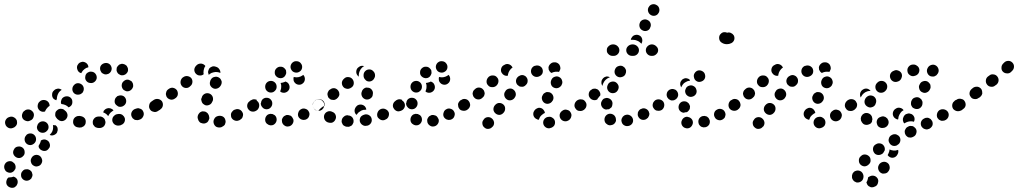

<svg xmlns="http://www.w3.org/2000/svg" viewBox="-36 -581 4884 921"><path d="M30 266Q30 266 30 266Q20 270 10 270Q8 270 6 270Q2 272 0 275Q-3 279 -4 283Q-8 294 -4 304Q1 314 12 318Q17 320 22 320Q28 320 33 318Q38 315 42 311Q45 307 47 302Q51 292 47 281Q42 271 31 267Q31 267 30 267Q30 266 30 266ZM74 279Q82 286 93 286Q105 285 112 277H113Q116 272 118 267Q120 262 120 257Q119 251 117 246Q115 241 111 238Q107 234 101 232Q96 230 91 231Q85 231 80 233Q75 236 72 240Q64 248 65 260Q65 271 74 279ZM37 210Q35 204 31 201Q27 197 22 194Q12 190 1 194Q-9 198 -14 209Q-16 214 -16 219Q-16 225 -14 230Q-12 235 -9 239Q-5 243 0 245Q11 250 21 246Q32 241 36 231H37Q39 226 39 220Q39 215 37 210ZM126 214Q136 220 147 216Q158 213 163 203Q169 192 165 182Q162 171 152 165Q142 160 131 163Q120 167 115 177Q109 187 113 198Q116 209 126 214ZM72 127Q62 120 51 122Q40 123 33 132V133Q26 142 27 153Q29 164 38 171Q47 178 58 177Q70 175 76 166H77Q84 157 82 145Q81 134 72 127ZM201 128H200Q195 138 185 142Q174 145 164 140Q157 137 153 131Q149 126 149 119Q153 113 156 106Q159 100 160 93Q166 89 174 88Q181 87 188 91Q199 96 202 107Q206 117 201 128ZM129 67Q121 59 110 59Q98 59 90 67V68Q82 76 82 87Q82 99 90 107Q98 115 110 115Q121 114 129 106Q137 98 137 87Q137 75 129 67ZM222 67Q233 63 238 54V53Q240 48 241 43Q241 38 240 32Q238 29 236 25Q234 22 231 20Q230 20 229 20Q223 20 218 19Q219 24 219 29Q219 40 215 49Q211 58 204 64V65Q203 65 202 66Q212 71 222 67ZM189 9Q185 5 180 3Q175 1 170 1Q164 1 159 3Q154 5 150 9Q146 13 144 18Q142 23 141 28Q141 34 143 39Q145 44 149 48Q157 56 169 56Q180 56 188 48Q197 40 197 29Q197 17 189 9ZM43 19Q46 14 46 8Q46 3 45 -2Q41 -13 31 -18Q21 -24 10 -20L7 -19Q-3 -16 -9 -5Q-14 5 -10 16Q-7 26 4 32Q14 37 25 33L27 32Q32 31 36 27Q41 23 43 19ZM470 4Q469 -2 467 -7Q465 -12 461 -15Q457 -19 451 -21Q446 -23 441 -22H435Q423 -21 416 -13Q408 -4 409 7Q409 12 411 17Q414 22 418 26Q422 30 427 31Q432 33 438 33H444Q455 32 463 24Q470 15 470 4ZM365 25Q369 22 372 17Q375 12 375 7Q377 -5 370 -14Q363 -22 351 -24L345 -25Q340 -25 335 -24Q329 -22 325 -19Q321 -16 318 -11Q315 -6 315 -1Q313 11 320 20Q327 29 339 30L344 31Q350 31 355 30Q360 28 365 25ZM559 8Q562 3 563 -2Q564 -8 563 -13Q561 -19 558 -23Q555 -27 551 -30Q546 -33 541 -34Q535 -35 530 -34L524 -33Q519 -32 514 -28Q510 -25 507 -21Q504 -16 503 -11Q502 -5 503 0Q506 11 515 17Q525 23 536 21L542 20Q547 18 552 15Q556 12 559 8ZM124 -41Q118 -51 107 -55Q97 -58 86 -53L84 -51Q74 -46 71 -35Q67 -25 72 -14Q78 -4 89 -1Q99 3 109 -3L112 -4Q122 -9 125 -20Q129 -31 124 -41ZM261 0Q267 0 272 -3Q277 -5 280 -9Q288 -17 288 -29Q287 -40 279 -48Q278 -49 276 -50Q269 -59 257 -59Q246 -60 238 -52Q234 -49 231 -44Q229 -39 229 -33Q228 -28 230 -23Q232 -18 236 -14Q238 -10 242 -8Q246 -4 251 -2Q256 0 261 0ZM652 -44Q650 -49 647 -53Q643 -57 638 -59Q633 -61 628 -62Q622 -62 617 -60L611 -58Q601 -54 596 -44Q591 -34 595 -23Q597 -18 600 -14Q604 -10 609 -7Q614 -5 619 -5Q625 -4 630 -6L636 -8Q646 -12 651 -23Q656 -33 652 -44ZM462 -50Q465 -53 468 -56Q473 -60 478 -61Q483 -63 488 -62Q494 -62 499 -59Q504 -57 507 -53Q507 -52 508 -52Q508 -51 508 -51Q505 -49 502 -47Q493 -41 488 -33Q485 -28 483 -24Q480 -28 476 -32Q468 -39 459 -42Q460 -46 462 -50ZM738 -69Q740 -75 738 -80Q737 -85 734 -90Q728 -99 717 -102Q706 -104 696 -98Q694 -96 692 -95Q682 -89 680 -78Q677 -66 683 -57Q686 -52 690 -49Q695 -46 700 -45Q706 -43 711 -44Q716 -45 721 -48Q724 -50 727 -52Q731 -55 734 -59Q737 -64 738 -69ZM149 -57Q143 -66 145 -77Q147 -89 156 -95L158 -97Q168 -103 179 -101Q190 -99 197 -90Q199 -86 201 -82Q202 -77 202 -73Q196 -70 192 -65Q185 -58 181 -49Q181 -48 180 -46Q177 -45 174 -45Q170 -45 167 -45Q162 -46 157 -49Q152 -52 149 -57ZM263 -110Q271 -118 282 -119Q293 -120 302 -113Q311 -105 311 -94Q312 -82 305 -74L304 -73Q302 -71 299 -69Q296 -67 293 -66Q287 -73 278 -77Q269 -81 259 -82Q258 -82 258 -82Q257 -84 257 -86Q256 -88 256 -90Q256 -95 258 -100Q259 -105 263 -110ZM526 -74Q530 -70 535 -69Q541 -68 546 -69Q552 -70 556 -73Q561 -76 564 -80Q571 -89 569 -101Q567 -112 558 -119Q553 -122 548 -123Q543 -124 537 -123Q532 -122 527 -120Q523 -117 519 -112Q513 -103 514 -91Q516 -80 526 -74ZM237 -112Q238 -121 242 -130Q246 -139 253 -145Q256 -148 260 -150Q252 -156 242 -156Q232 -155 225 -149L223 -147Q214 -140 214 -128Q213 -117 220 -108Q223 -105 227 -103Q230 -101 234 -100Q235 -104 237 -108Q237 -109 237 -109Q237 -111 237 -112ZM366 -155Q366 -160 364 -165Q362 -170 358 -174Q349 -182 338 -182Q327 -182 319 -173Q315 -169 313 -164Q311 -159 311 -153Q311 -148 313 -143Q315 -138 319 -134Q328 -126 339 -127Q350 -127 358 -135H359Q362 -139 364 -144Q366 -149 366 -155ZM554 -153Q557 -149 562 -147Q567 -144 572 -143Q584 -142 593 -150Q601 -157 603 -168Q603 -174 602 -179Q600 -184 597 -189Q593 -193 588 -195Q583 -198 578 -199Q567 -200 558 -192Q549 -185 548 -174Q547 -168 549 -163Q550 -158 554 -153ZM422 -227Q415 -236 404 -237Q393 -239 384 -232H383Q374 -225 373 -213Q371 -202 378 -193Q385 -184 396 -183Q408 -181 417 -188Q426 -195 428 -206Q429 -218 422 -227ZM553 -220Q558 -220 563 -223Q568 -225 571 -229Q575 -233 577 -238Q579 -244 578 -249Q578 -255 575 -259Q573 -264 569 -268H568Q564 -272 559 -273Q554 -275 548 -275Q543 -274 538 -272Q533 -269 530 -265Q526 -261 524 -256Q523 -251 523 -245Q523 -240 526 -235Q528 -230 532 -227L533 -226Q537 -223 542 -221Q547 -219 553 -220ZM498 -261Q496 -267 492 -271Q488 -275 483 -277Q478 -279 473 -279Q467 -279 462 -277Q451 -273 446 -263Q442 -253 446 -242Q448 -237 451 -233Q455 -229 460 -227Q465 -224 471 -224Q476 -224 481 -226H482Q492 -230 497 -240Q502 -251 498 -261ZM336 -269 337 -270Q342 -280 353 -283Q363 -287 374 -281Q380 -278 384 -272Q388 -266 388 -259Q388 -258 387 -258Q377 -256 370 -250Q362 -244 357 -236Q356 -233 354 -230Q353 -230 351 -231Q350 -232 348 -232Q338 -237 335 -248Q331 -259 336 -269Z M1043 16Q1045 11 1046 6Q1047 0 1045 -5Q1043 -16 1033 -22Q1023 -27 1012 -25L1008 -24Q997 -21 992 -11Q986 -1 989 10Q992 21 1001 27Q1011 32 1022 30L1026 29Q1031 27 1035 24Q1040 21 1043 16ZM926 8Q921 5 918 0Q915 -4 914 -9Q913 -12 912 -15Q911 -27 918 -36Q924 -45 936 -47Q941 -47 946 -46Q952 -45 956 -41Q961 -38 963 -33Q966 -29 967 -23Q967 -23 967 -22Q968 -20 968 -17Q968 -14 968 -12Q967 -9 966 -7Q964 0 959 5Q954 9 947 11Q941 12 936 11Q931 10 926 8ZM1128 -21Q1130 -26 1130 -32Q1130 -37 1127 -42Q1122 -52 1112 -56Q1101 -60 1091 -55L1087 -54Q1082 -51 1079 -47Q1075 -43 1073 -38Q1071 -33 1072 -27Q1072 -22 1074 -17Q1079 -7 1090 -3Q1101 1 1111 -4L1114 -5Q1119 -8 1123 -12Q1127 -16 1128 -21ZM1203 -91Q1196 -100 1185 -102Q1174 -104 1164 -98L1161 -95Q1152 -89 1150 -78Q1148 -67 1155 -57Q1158 -53 1162 -50Q1167 -47 1172 -46Q1178 -45 1183 -46Q1188 -47 1193 -50L1196 -52Q1205 -59 1207 -70Q1209 -81 1203 -91ZM741 -95Q734 -104 723 -106Q712 -108 702 -102L699 -100Q695 -96 692 -92Q689 -87 688 -82Q687 -76 688 -71Q689 -66 692 -61Q699 -52 710 -50Q721 -48 731 -54L734 -57Q743 -63 745 -74Q747 -85 741 -95ZM932 -92Q934 -87 938 -83Q942 -80 947 -77Q957 -73 968 -78Q978 -82 982 -93L984 -96Q986 -101 986 -106Q986 -112 984 -117Q982 -122 978 -126Q974 -130 969 -132Q958 -136 948 -132Q937 -127 933 -117L932 -113Q929 -108 929 -103Q930 -97 932 -92ZM817 -129Q818 -135 816 -140Q815 -145 812 -149Q805 -158 793 -160Q782 -161 773 -154L770 -152Q766 -149 763 -144Q761 -139 760 -134Q759 -128 761 -123Q762 -118 765 -114Q772 -105 784 -103Q795 -102 804 -109L807 -111Q811 -114 814 -119Q817 -124 817 -129ZM971 -176Q972 -171 976 -166Q979 -162 984 -159Q993 -153 1004 -156Q1015 -159 1021 -168L1023 -171Q1026 -176 1027 -181Q1028 -187 1027 -192Q1025 -197 1022 -202Q1019 -206 1014 -209Q1004 -215 993 -212Q982 -210 976 -200L974 -197Q972 -192 971 -187Q970 -182 971 -176ZM881 -207Q873 -215 862 -216Q851 -217 842 -210L839 -208Q831 -200 830 -189Q829 -178 836 -169Q843 -160 855 -159Q866 -158 875 -166L877 -168Q886 -175 887 -187Q888 -198 881 -207ZM905 -266 907 -268Q911 -272 916 -274Q921 -276 927 -276Q932 -276 937 -274Q942 -272 946 -268Q947 -267 948 -266Q949 -265 949 -264Q945 -259 943 -252Q940 -243 940 -233Q940 -229 941 -225Q933 -218 922 -219Q912 -219 904 -227Q896 -235 896 -247Q897 -258 905 -266ZM964 -244Q966 -250 969 -254Q973 -258 978 -260Q983 -263 988 -263Q994 -263 999 -261Q1000 -261 1002 -260Q1011 -257 1016 -249Q1022 -241 1021 -231Q1015 -234 1008 -235Q998 -237 988 -234Q978 -232 970 -226Q968 -224 966 -222Q966 -223 965 -223Q965 -223 965 -223Q963 -228 962 -234Q962 -239 964 -244Z M1371 -9Q1369 -14 1366 -18Q1363 -23 1358 -26Q1353 -28 1348 -29Q1343 -30 1337 -29Q1332 -27 1327 -24Q1323 -21 1320 -16Q1317 -11 1316 -6Q1316 0 1317 5Q1320 16 1330 22Q1339 28 1350 25H1351Q1362 22 1368 12Q1374 2 1371 -9ZM1267 20Q1272 20 1277 17Q1282 14 1285 10Q1292 1 1291 -10Q1290 -22 1281 -29Q1276 -32 1271 -34Q1266 -35 1260 -35Q1255 -34 1250 -32Q1245 -29 1242 -25Q1235 -16 1236 -4Q1237 7 1246 14H1247Q1251 18 1256 19Q1261 21 1267 20ZM1445 -46Q1440 -56 1429 -59Q1418 -63 1408 -57Q1398 -52 1395 -41Q1391 -30 1396 -20Q1399 -15 1403 -12Q1407 -8 1413 -7Q1418 -5 1423 -6Q1429 -6 1434 -9Q1444 -14 1447 -25Q1451 -36 1445 -46ZM1519 -72Q1520 -78 1519 -83Q1518 -88 1514 -93Q1511 -97 1507 -100Q1502 -103 1497 -104Q1491 -105 1486 -104Q1481 -103 1476 -99Q1471 -96 1468 -91Q1465 -87 1464 -81Q1464 -76 1465 -71Q1466 -65 1469 -61Q1472 -56 1477 -53Q1481 -51 1487 -50Q1492 -49 1498 -50Q1503 -51 1507 -54H1508Q1512 -58 1515 -62Q1518 -67 1519 -72ZM1181 -105Q1174 -104 1168 -100H1167Q1163 -96 1160 -92Q1157 -87 1156 -82Q1155 -76 1156 -71Q1157 -66 1160 -61Q1167 -52 1178 -50Q1189 -48 1199 -54V-55Q1200 -55 1200 -56Q1201 -56 1201 -56Q1197 -63 1195 -70Q1192 -79 1193 -89Q1194 -96 1196 -102Q1189 -105 1181 -105ZM1240 -57Q1252 -56 1260 -63Q1269 -71 1270 -82Q1271 -94 1264 -102Q1257 -111 1245 -112Q1234 -113 1225 -106Q1217 -99 1216 -87H1215Q1214 -76 1222 -67Q1229 -58 1240 -57ZM1343 -185Q1348 -181 1350 -176Q1355 -166 1352 -155Q1348 -144 1338 -139Q1331 -135 1322 -136Q1314 -137 1308 -142Q1309 -144 1309 -145V-146Q1313 -154 1313 -164Q1314 -174 1310 -183Q1319 -184 1327 -187Q1331 -188 1334 -190Q1339 -188 1343 -185ZM1238 -176Q1234 -165 1238 -154Q1242 -144 1253 -139Q1263 -135 1274 -139Q1284 -144 1289 -154Q1293 -165 1289 -176Q1285 -186 1274 -191Q1269 -193 1264 -193Q1258 -193 1253 -191Q1248 -189 1244 -185Q1240 -181 1238 -176ZM1422 -218Q1421 -219 1420 -220Q1419 -221 1418 -222Q1417 -221 1415 -219Q1406 -213 1396 -211Q1387 -209 1377 -211Q1375 -211 1373 -212Q1371 -205 1372 -199Q1372 -192 1376 -187Q1383 -177 1394 -175Q1405 -173 1414 -179L1415 -180Q1424 -186 1426 -197Q1428 -208 1422 -218ZM1289 -215Q1297 -207 1308 -206Q1319 -205 1328 -213Q1332 -217 1334 -222Q1337 -227 1337 -232Q1337 -238 1336 -243Q1334 -248 1330 -252Q1322 -261 1311 -261Q1300 -262 1291 -254Q1282 -246 1282 -235Q1281 -223 1289 -215ZM1370 -283Q1365 -280 1362 -275Q1359 -270 1358 -265Q1356 -254 1363 -244Q1369 -235 1381 -233Q1392 -231 1402 -238Q1411 -244 1413 -255Q1415 -267 1408 -276Q1402 -285 1391 -287H1390Q1385 -288 1379 -287Q1374 -286 1370 -283Z M1651 21Q1655 17 1657 12Q1660 8 1660 2Q1661 -9 1654 -18Q1646 -27 1635 -27L1633 -28Q1621 -29 1613 -21Q1604 -14 1603 -2Q1602 3 1604 8Q1606 13 1609 18Q1613 22 1618 24Q1623 27 1628 27H1631Q1636 28 1641 26Q1646 24 1651 21ZM1747 -10Q1745 -22 1735 -28Q1726 -34 1714 -32L1712 -31Q1707 -30 1702 -27Q1697 -24 1694 -20Q1691 -15 1690 -10Q1689 -4 1690 1Q1693 12 1702 18Q1712 25 1723 22H1725Q1736 20 1743 10Q1749 1 1747 -10ZM1558 7Q1563 5 1567 1Q1571 -3 1573 -8Q1578 -18 1574 -29Q1570 -40 1559 -44L1557 -45Q1546 -50 1536 -46Q1525 -42 1520 -31Q1516 -21 1520 -10Q1524 0 1534 5L1537 6Q1542 8 1547 8Q1552 9 1558 7ZM1828 -44Q1825 -49 1821 -53Q1817 -56 1812 -58Q1807 -60 1802 -60Q1796 -60 1791 -58L1789 -57Q1779 -52 1775 -41Q1771 -31 1775 -20Q1778 -15 1782 -12Q1786 -8 1791 -6Q1796 -4 1801 -4Q1807 -4 1812 -7L1814 -8Q1824 -12 1828 -23Q1832 -34 1828 -44ZM1678 -75Q1683 -78 1688 -79Q1694 -80 1699 -79Q1704 -78 1709 -75Q1714 -72 1717 -67Q1721 -61 1721 -55Q1716 -55 1710 -54H1707Q1698 -52 1690 -46Q1681 -41 1676 -32Q1675 -31 1674 -30Q1666 -37 1665 -47Q1664 -57 1670 -66Q1670 -67 1671 -68Q1674 -72 1678 -75ZM1901 -92Q1898 -96 1893 -99Q1889 -102 1883 -103Q1878 -104 1872 -103Q1867 -102 1863 -98L1861 -97Q1851 -90 1849 -79Q1847 -68 1854 -59Q1857 -54 1862 -51Q1866 -48 1872 -47Q1877 -46 1882 -48Q1888 -49 1892 -52L1894 -53Q1904 -60 1906 -71Q1908 -82 1901 -92ZM1465 -82Q1466 -87 1469 -92Q1472 -96 1476 -100L1478 -101Q1488 -107 1499 -105Q1510 -103 1517 -94Q1520 -89 1521 -84Q1522 -78 1521 -73Q1511 -70 1504 -63Q1497 -58 1492 -50Q1485 -49 1479 -53Q1473 -56 1469 -61Q1466 -66 1465 -71Q1464 -76 1465 -82ZM1592 -127Q1592 -132 1591 -137Q1589 -143 1586 -147Q1579 -156 1568 -158Q1557 -159 1548 -152L1546 -151Q1541 -148 1539 -143Q1536 -138 1535 -133Q1534 -127 1536 -122Q1537 -117 1540 -112Q1544 -108 1548 -105Q1553 -102 1559 -102Q1564 -101 1569 -102Q1575 -104 1579 -107L1581 -109Q1585 -112 1588 -117Q1591 -121 1592 -127ZM1719 -104Q1724 -103 1730 -104Q1735 -105 1740 -108Q1744 -111 1748 -115Q1751 -120 1752 -125V-127Q1755 -139 1749 -148Q1743 -158 1732 -160Q1726 -161 1721 -161Q1715 -160 1711 -157Q1706 -154 1703 -149Q1700 -145 1699 -139L1698 -137Q1696 -126 1702 -116Q1708 -107 1719 -104ZM1655 -201Q1648 -210 1637 -211Q1626 -213 1617 -206L1615 -204Q1606 -197 1604 -186Q1603 -174 1610 -165Q1613 -161 1618 -158Q1623 -156 1628 -155Q1634 -154 1639 -156Q1644 -157 1649 -161L1651 -162Q1660 -169 1661 -180Q1662 -192 1655 -201ZM1735 -190Q1740 -190 1745 -192Q1750 -194 1754 -198Q1758 -202 1760 -207Q1763 -212 1763 -217V-220Q1763 -231 1755 -239Q1747 -248 1736 -248Q1724 -248 1716 -240Q1708 -232 1708 -221V-218Q1708 -207 1716 -199Q1723 -190 1735 -190ZM1700 -256Q1705 -261 1711 -264Q1704 -266 1697 -265Q1690 -264 1685 -259L1683 -258Q1674 -251 1673 -239Q1672 -228 1679 -219Q1680 -217 1682 -216Q1684 -215 1685 -213Q1685 -216 1685 -218V-221Q1685 -230 1689 -239Q1693 -249 1700 -256Z M2068 -9Q2066 -14 2063 -18Q2060 -23 2055 -26Q2050 -28 2045 -29Q2040 -30 2034 -29Q2029 -27 2024 -24Q2020 -21 2017 -16Q2014 -11 2013 -6Q2013 0 2014 5Q2017 16 2027 22Q2036 28 2047 25H2048Q2059 22 2065 12Q2071 2 2068 -9ZM1964 20Q1969 20 1974 17Q1979 14 1982 10Q1989 1 1988 -10Q1987 -22 1978 -29Q1973 -32 1968 -34Q1963 -35 1957 -35Q1952 -34 1947 -32Q1942 -29 1939 -25Q1932 -16 1933 -4Q1934 7 1943 14H1944Q1948 18 1953 19Q1958 21 1964 20ZM2142 -46Q2137 -56 2126 -59Q2115 -63 2105 -57Q2095 -52 2092 -41Q2088 -30 2093 -20Q2096 -15 2100 -12Q2104 -8 2110 -7Q2115 -5 2120 -6Q2126 -6 2131 -9Q2141 -14 2144 -25Q2148 -36 2142 -46ZM2216 -72Q2217 -78 2216 -83Q2215 -88 2211 -93Q2208 -97 2204 -100Q2199 -103 2194 -104Q2188 -105 2183 -104Q2178 -103 2173 -99Q2168 -96 2165 -91Q2162 -87 2161 -81Q2161 -76 2162 -71Q2163 -65 2166 -61Q2169 -56 2174 -53Q2178 -51 2184 -50Q2189 -49 2195 -50Q2200 -51 2204 -54H2205Q2209 -58 2212 -62Q2215 -67 2216 -72ZM1878 -105Q1871 -104 1865 -100H1864Q1860 -96 1857 -92Q1854 -87 1853 -82Q1852 -76 1853 -71Q1854 -66 1857 -61Q1864 -52 1875 -50Q1886 -48 1896 -54V-55Q1897 -55 1897 -56Q1898 -56 1898 -56Q1894 -63 1892 -70Q1889 -79 1890 -89Q1891 -96 1893 -102Q1886 -105 1878 -105ZM1937 -57Q1949 -56 1957 -63Q1966 -71 1967 -82Q1968 -94 1961 -102Q1954 -111 1942 -112Q1931 -113 1922 -106Q1914 -99 1913 -87H1912Q1911 -76 1919 -67Q1926 -58 1937 -57ZM2040 -185Q2045 -181 2047 -176Q2052 -166 2049 -155Q2045 -144 2035 -139Q2028 -135 2019 -136Q2011 -137 2005 -142Q2006 -144 2006 -145V-146Q2010 -154 2010 -164Q2011 -174 2007 -183Q2016 -184 2024 -187Q2028 -188 2031 -190Q2036 -188 2040 -185ZM1935 -176Q1931 -165 1935 -154Q1939 -144 1950 -139Q1960 -135 1971 -139Q1981 -144 1986 -154Q1990 -165 1986 -176Q1982 -186 1971 -191Q1966 -193 1961 -193Q1955 -193 1950 -191Q1945 -189 1941 -185Q1937 -181 1935 -176ZM2119 -218Q2118 -219 2117 -220Q2116 -221 2115 -222Q2114 -221 2112 -219Q2103 -213 2093 -211Q2084 -209 2074 -211Q2072 -211 2070 -212Q2068 -205 2069 -199Q2069 -192 2073 -187Q2080 -177 2091 -175Q2102 -173 2111 -179L2112 -180Q2121 -186 2123 -197Q2125 -208 2119 -218ZM1986 -215Q1994 -207 2005 -206Q2016 -205 2025 -213Q2029 -217 2031 -222Q2034 -227 2034 -232Q2034 -238 2033 -243Q2031 -248 2027 -252Q2019 -261 2008 -261Q1997 -262 1988 -254Q1979 -246 1979 -235Q1978 -223 1986 -215ZM2067 -283Q2062 -280 2059 -275Q2056 -270 2055 -265Q2053 -254 2060 -244Q2066 -235 2078 -233Q2089 -231 2099 -238Q2108 -244 2110 -255Q2112 -267 2105 -276Q2099 -285 2088 -287H2087Q2082 -288 2076 -287Q2071 -286 2067 -283Z M2323 -13Q2315 -20 2303 -19Q2292 -18 2285 -9L2284 -7Q2276 2 2278 13Q2279 24 2288 31Q2297 39 2308 37Q2319 36 2326 27L2328 26Q2335 17 2334 6Q2332 -6 2323 -13ZM2622 22Q2625 17 2626 12Q2627 7 2626 1Q2624 -10 2614 -16Q2605 -23 2593 -20H2592Q2586 -19 2582 -16Q2577 -13 2574 -8Q2571 -4 2570 2Q2569 7 2570 12Q2572 23 2582 30Q2591 36 2602 34L2604 33Q2610 32 2614 29Q2619 26 2622 22ZM2704 -21Q2706 -27 2705 -32Q2704 -37 2701 -42Q2698 -47 2694 -50Q2689 -53 2684 -54Q2679 -56 2673 -55Q2668 -54 2663 -51L2662 -50Q2652 -44 2649 -33Q2647 -22 2652 -13Q2658 -3 2669 0Q2680 3 2690 -3L2692 -4Q2697 -7 2700 -12Q2703 -16 2704 -21ZM2524 -45 2525 -46Q2527 -51 2531 -55Q2535 -59 2540 -61Q2545 -64 2550 -64Q2556 -64 2561 -62Q2568 -59 2572 -53Q2577 -47 2578 -39Q2574 -38 2570 -35Q2561 -29 2555 -21Q2551 -14 2549 -7Q2546 -7 2544 -7Q2542 -8 2540 -9Q2529 -13 2524 -24Q2520 -34 2524 -45ZM2377 -81Q2368 -88 2356 -87Q2345 -85 2338 -76L2337 -75Q2330 -66 2331 -54Q2333 -43 2342 -36Q2351 -29 2362 -30Q2373 -32 2380 -41L2381 -42Q2388 -51 2387 -63Q2386 -74 2377 -81ZM2771 -93Q2768 -97 2763 -100Q2759 -103 2753 -104Q2748 -105 2743 -104Q2737 -102 2733 -99L2731 -98Q2722 -91 2720 -80Q2718 -69 2725 -60Q2728 -55 2733 -52Q2737 -49 2743 -49Q2748 -48 2753 -49Q2759 -50 2763 -53L2765 -54Q2774 -61 2776 -72Q2778 -83 2771 -93ZM2219 -74Q2220 -79 2218 -85Q2217 -90 2214 -94Q2208 -104 2196 -106Q2185 -108 2176 -101L2173 -100Q2164 -93 2162 -82Q2160 -71 2166 -61Q2173 -52 2184 -50Q2195 -48 2205 -54L2207 -56Q2212 -59 2215 -64Q2218 -69 2219 -74ZM2576 -87Q2586 -81 2597 -84Q2608 -87 2614 -97L2615 -98Q2621 -108 2618 -119Q2615 -130 2605 -136Q2600 -139 2595 -139Q2590 -140 2584 -139Q2579 -137 2575 -134Q2570 -131 2568 -126L2567 -124Q2561 -115 2564 -104Q2567 -93 2576 -87ZM2427 -151Q2418 -158 2407 -156Q2395 -154 2389 -145L2388 -143Q2381 -134 2383 -123Q2385 -112 2394 -105Q2403 -98 2414 -100Q2425 -102 2432 -111L2433 -113Q2440 -122 2438 -133Q2436 -144 2427 -151ZM2289 -131Q2289 -137 2287 -142Q2286 -147 2282 -151Q2275 -160 2263 -161Q2252 -162 2243 -154L2241 -152Q2237 -149 2234 -144Q2232 -139 2231 -134Q2231 -128 2233 -123Q2234 -118 2238 -114Q2245 -105 2257 -104Q2268 -103 2277 -111L2279 -113Q2283 -116 2286 -121Q2288 -126 2289 -131ZM2620 -161Q2630 -156 2641 -159Q2652 -163 2658 -173V-174Q2664 -184 2660 -195Q2657 -206 2647 -211Q2637 -217 2626 -213Q2615 -210 2610 -200L2609 -198Q2604 -188 2607 -177Q2610 -166 2620 -161ZM2348 -210Q2341 -219 2329 -219Q2318 -220 2309 -213L2307 -211Q2299 -203 2298 -192Q2297 -180 2305 -172Q2312 -163 2324 -163Q2335 -162 2344 -169L2346 -171Q2354 -179 2355 -190Q2356 -202 2348 -210ZM2488 -212Q2485 -216 2480 -218Q2475 -221 2469 -221Q2464 -221 2459 -219Q2454 -217 2450 -214L2448 -212Q2440 -205 2439 -193Q2439 -182 2446 -174Q2450 -170 2455 -167Q2460 -165 2465 -165Q2471 -164 2476 -166Q2481 -168 2485 -172L2486 -173Q2495 -181 2495 -192Q2496 -203 2488 -212ZM2566 -250Q2564 -256 2560 -259Q2556 -263 2551 -265Q2546 -267 2540 -267Q2535 -267 2530 -265H2528Q2523 -263 2519 -259Q2515 -255 2513 -250Q2511 -245 2511 -239Q2511 -234 2513 -229Q2515 -224 2519 -220Q2523 -216 2528 -214Q2533 -212 2538 -212Q2544 -212 2549 -214L2551 -215Q2561 -219 2566 -229Q2570 -240 2566 -250ZM2422 -257Q2423 -257 2423 -257Q2422 -258 2422 -259Q2422 -259 2421 -260Q2415 -270 2404 -273Q2393 -276 2384 -270Q2382 -269 2380 -268Q2371 -263 2368 -252Q2365 -240 2371 -231Q2376 -223 2383 -220Q2391 -216 2400 -218Q2400 -221 2401 -224Q2401 -224 2401 -225Q2403 -234 2408 -242Q2414 -251 2422 -257ZM2595 -258Q2597 -269 2606 -276Q2614 -283 2626 -282Q2627 -282 2629 -282Q2640 -280 2647 -271Q2653 -261 2652 -250Q2651 -246 2649 -243Q2648 -239 2645 -236Q2642 -237 2640 -237Q2629 -238 2619 -235Q2614 -233 2609 -231Q2607 -232 2605 -234Q2603 -235 2601 -238Q2598 -242 2596 -247Q2595 -252 2595 -258Z M3000 -10Q2997 -21 2987 -27Q2977 -33 2966 -30Q2960 -29 2956 -25Q2951 -22 2949 -17Q2946 -13 2945 -7Q2944 -2 2946 4Q2949 15 2958 20Q2968 26 2979 23H2980Q2991 20 2997 11Q3003 1 3000 -10ZM2915 7Q2918 3 2919 -3Q2919 -8 2918 -13Q2917 -19 2914 -23Q2911 -28 2906 -31Q2896 -37 2885 -35Q2874 -32 2868 -23Q2865 -18 2864 -13Q2863 -7 2864 -2Q2865 3 2868 8Q2871 12 2876 15L2877 16Q2886 22 2897 19Q2909 17 2915 7ZM3077 -25Q3079 -30 3079 -36Q3078 -41 3076 -46Q3071 -56 3060 -60Q3049 -64 3039 -58H3038Q3033 -56 3030 -52Q3026 -47 3024 -42Q3023 -37 3023 -32Q3023 -26 3026 -21Q3031 -11 3042 -7Q3053 -4 3063 -9Q3068 -12 3072 -16Q3075 -20 3077 -25ZM3146 -93Q3142 -97 3138 -100Q3133 -103 3128 -104Q3122 -105 3117 -104Q3112 -103 3107 -100V-99Q3097 -93 3095 -81Q3093 -70 3100 -61Q3103 -56 3108 -53Q3112 -50 3118 -50Q3123 -49 3128 -50Q3134 -51 3138 -54H3139Q3148 -61 3150 -72Q3152 -83 3146 -93ZM2772 -93Q2769 -98 2764 -101Q2760 -104 2754 -104Q2749 -105 2744 -104Q2738 -103 2734 -100H2733Q2724 -93 2722 -82Q2720 -71 2726 -61Q2733 -52 2744 -50Q2755 -48 2765 -54V-55Q2775 -61 2777 -73Q2779 -84 2772 -93ZM2848 -90V-91Q2850 -96 2853 -100Q2856 -105 2861 -108Q2866 -110 2871 -111Q2877 -112 2882 -110Q2893 -107 2899 -97Q2904 -88 2901 -77V-76Q2900 -71 2897 -66Q2893 -62 2888 -59Q2888 -59 2887 -58Q2886 -58 2885 -57Q2882 -57 2880 -57Q2878 -56 2876 -56Q2874 -55 2872 -56Q2870 -56 2868 -56Q2857 -59 2851 -69Q2845 -79 2848 -90ZM2798 -149H2799Q2803 -153 2808 -155Q2813 -156 2819 -156Q2824 -155 2829 -153Q2834 -150 2837 -146Q2841 -141 2843 -135Q2845 -129 2843 -122Q2838 -118 2835 -113Q2831 -109 2829 -104Q2820 -99 2811 -101Q2801 -103 2795 -110Q2787 -119 2788 -130Q2789 -142 2798 -149ZM2893 -136Q2903 -132 2914 -136Q2924 -140 2929 -151Q2934 -162 2930 -172Q2925 -183 2915 -188Q2905 -192 2894 -188Q2883 -184 2879 -173Q2874 -162 2878 -152Q2882 -141 2893 -136ZM2886 -209Q2888 -210 2890 -210Q2882 -215 2872 -214Q2863 -212 2856 -205V-204Q2849 -197 2849 -187Q2848 -177 2854 -169Q2855 -176 2858 -182Q2862 -191 2869 -198Q2876 -205 2886 -209ZM2927 -213Q2937 -208 2948 -212Q2959 -215 2964 -225V-226Q2967 -231 2967 -236Q2968 -242 2966 -247Q2964 -252 2961 -256Q2957 -260 2952 -263Q2942 -268 2931 -264Q2920 -261 2915 -250Q2910 -240 2913 -229Q2917 -218 2927 -213ZM2935 -340Q2935 -351 2927 -359Q2919 -367 2908 -368H2902Q2891 -367 2883 -359Q2874 -351 2875 -340Q2874 -329 2883 -321Q2891 -313 2902 -313H2908Q2919 -313 2927 -321Q2935 -329 2935 -340ZM3029 -340Q3029 -351 3021 -359Q3013 -367 3001 -368H2996Q2984 -367 2976 -359Q2968 -351 2968 -340Q2968 -329 2976 -321Q2984 -313 2996 -313H3001Q3013 -313 3021 -321Q3029 -329 3029 -340ZM3121 -340Q3121 -351 3112 -359Q3104 -367 3093 -368H3089Q3078 -367 3070 -359Q3062 -351 3062 -340Q3062 -329 3070 -321Q3078 -313 3089 -313H3093Q3104 -313 3112 -321Q3121 -329 3121 -340ZM2996 -390H3001Q3011 -390 3020 -386Q3029 -383 3037 -375Q3039 -373 3041 -371Q3041 -372 3041 -372Q3041 -373 3042 -373V-374Q3047 -384 3044 -395Q3041 -406 3031 -411Q3021 -416 3010 -413Q2999 -410 2994 -400L2993 -399Q2992 -397 2991 -395Q2991 -392 2990 -390Q2993 -390 2996 -390ZM3045 -436Q3055 -430 3066 -433Q3077 -436 3082 -446V-447Q3088 -457 3085 -468Q3082 -479 3072 -484Q3062 -490 3051 -487Q3040 -484 3034 -474V-473Q3029 -463 3032 -452Q3035 -441 3045 -436ZM3086 -509Q3096 -503 3107 -506Q3118 -509 3123 -519L3124 -520Q3129 -530 3126 -541Q3123 -552 3113 -557Q3103 -563 3092 -560Q3081 -557 3076 -547L3075 -546Q3070 -536 3073 -526Q3076 -515 3086 -509Z M3285 18Q3290 8 3286 -3Q3282 -13 3271 -18Q3266 -20 3260 -21Q3255 -21 3250 -19Q3245 -17 3241 -13Q3237 -9 3235 -4Q3230 6 3234 17Q3238 27 3248 32H3249Q3259 37 3270 33Q3280 29 3285 18ZM3368 -5Q3366 -10 3363 -15Q3359 -19 3355 -22Q3350 -24 3344 -25Q3339 -25 3334 -24Q3323 -21 3317 -11Q3312 -1 3315 10Q3316 16 3320 20Q3323 24 3328 27Q3333 29 3338 30Q3344 30 3349 29Q3360 26 3366 16Q3371 6 3368 -5ZM3443 -25Q3445 -30 3444 -35Q3443 -41 3440 -46Q3435 -55 3424 -58Q3413 -61 3403 -55Q3393 -50 3390 -39Q3387 -28 3393 -18Q3398 -8 3410 -5Q3421 -2 3430 -8H3431Q3435 -11 3439 -15Q3442 -19 3443 -25ZM3220 -75Q3223 -86 3233 -92Q3243 -97 3254 -94Q3259 -93 3263 -89Q3268 -86 3270 -81Q3273 -76 3274 -71Q3274 -65 3273 -60Q3271 -54 3267 -50Q3264 -46 3259 -43Q3251 -43 3243 -40Q3242 -40 3241 -41Q3240 -41 3239 -41Q3228 -44 3222 -54Q3217 -64 3220 -75ZM3513 -72Q3514 -78 3513 -83Q3512 -88 3508 -93Q3502 -102 3491 -104Q3479 -106 3470 -99Q3466 -96 3463 -92Q3460 -87 3459 -82Q3458 -76 3459 -71Q3460 -66 3463 -61Q3470 -52 3481 -50Q3492 -48 3502 -54V-55Q3506 -58 3509 -62Q3512 -67 3513 -72ZM3150 -72Q3151 -78 3150 -83Q3149 -88 3146 -93Q3139 -102 3128 -104Q3117 -106 3108 -100H3107Q3098 -93 3096 -82Q3094 -71 3100 -61Q3107 -52 3118 -50Q3129 -48 3139 -54Q3143 -58 3146 -62Q3149 -67 3150 -72ZM3211 -144Q3208 -148 3203 -151Q3198 -153 3193 -154Q3187 -155 3182 -153Q3177 -152 3173 -149L3172 -148Q3168 -145 3165 -140Q3163 -136 3162 -130Q3161 -125 3163 -119Q3164 -114 3168 -110Q3171 -105 3176 -103Q3180 -100 3186 -99Q3191 -99 3197 -100Q3202 -102 3206 -105Q3215 -112 3217 -123Q3218 -135 3211 -144ZM3266 -119Q3276 -114 3287 -118Q3297 -121 3303 -131Q3308 -142 3304 -152Q3301 -163 3291 -168Q3281 -174 3270 -170Q3259 -167 3254 -157V-156Q3248 -146 3252 -135Q3255 -125 3266 -119ZM3263 -192Q3269 -193 3274 -194Q3273 -197 3272 -199Q3265 -205 3255 -206Q3246 -206 3238 -200Q3238 -200 3237 -200Q3237 -200 3237 -200Q3233 -196 3230 -191Q3227 -186 3227 -181Q3226 -176 3228 -171Q3229 -166 3232 -162Q3233 -165 3234 -167Q3238 -175 3245 -182Q3253 -188 3263 -192ZM3305 -192Q3314 -186 3325 -189Q3337 -192 3343 -201Q3349 -211 3346 -222Q3344 -233 3334 -239Q3324 -245 3313 -243Q3302 -240 3296 -230Q3290 -221 3293 -210Q3295 -198 3305 -192ZM3484 -411Q3489 -401 3486 -390Q3482 -379 3472 -374Q3462 -369 3451 -369Q3444 -369 3437 -371Q3431 -373 3425 -377Q3416 -383 3414 -394Q3412 -406 3418 -415Q3424 -423 3433 -426Q3443 -428 3452 -424Q3461 -427 3470 -423Q3479 -419 3484 -411Z M3620 -13Q3612 -20 3600 -19Q3589 -18 3582 -9L3581 -7Q3573 2 3575 13Q3576 24 3585 31Q3594 39 3605 37Q3616 36 3623 27L3625 26Q3632 17 3631 6Q3629 -6 3620 -13ZM3919 22Q3922 17 3923 12Q3924 7 3923 1Q3921 -10 3911 -16Q3902 -23 3890 -20H3889Q3883 -19 3879 -16Q3874 -13 3871 -8Q3868 -4 3867 2Q3866 7 3867 12Q3869 23 3879 30Q3888 36 3899 34L3901 33Q3907 32 3911 29Q3916 26 3919 22ZM4001 -21Q4003 -27 4002 -32Q4001 -37 3998 -42Q3995 -47 3991 -50Q3986 -53 3981 -54Q3976 -56 3970 -55Q3965 -54 3960 -51L3959 -50Q3949 -44 3946 -33Q3944 -22 3949 -13Q3955 -3 3966 0Q3977 3 3987 -3L3989 -4Q3994 -7 3997 -12Q4000 -16 4001 -21ZM3821 -45 3822 -46Q3824 -51 3828 -55Q3832 -59 3837 -61Q3842 -64 3847 -64Q3853 -64 3858 -62Q3865 -59 3869 -53Q3874 -47 3875 -39Q3871 -38 3867 -35Q3858 -29 3852 -21Q3848 -14 3846 -7Q3843 -7 3841 -7Q3839 -8 3837 -9Q3826 -13 3821 -24Q3817 -34 3821 -45ZM3674 -81Q3665 -88 3653 -87Q3642 -85 3635 -76L3634 -75Q3627 -66 3628 -54Q3630 -43 3639 -36Q3648 -29 3659 -30Q3670 -32 3677 -41L3678 -42Q3685 -51 3684 -63Q3683 -74 3674 -81ZM4068 -93Q4065 -97 4060 -100Q4056 -103 4050 -104Q4045 -105 4040 -104Q4034 -102 4030 -99L4028 -98Q4019 -91 4017 -80Q4015 -69 4022 -60Q4025 -55 4030 -52Q4034 -49 4040 -49Q4045 -48 4050 -49Q4056 -50 4060 -53L4062 -54Q4071 -61 4073 -72Q4075 -83 4068 -93ZM3516 -74Q3517 -79 3515 -85Q3514 -90 3511 -94Q3505 -104 3493 -106Q3482 -108 3473 -101L3470 -100Q3461 -93 3459 -82Q3457 -71 3463 -61Q3470 -52 3481 -50Q3492 -48 3502 -54L3504 -56Q3509 -59 3512 -64Q3515 -69 3516 -74ZM3873 -87Q3883 -81 3894 -84Q3905 -87 3911 -97L3912 -98Q3918 -108 3915 -119Q3912 -130 3902 -136Q3897 -139 3892 -139Q3887 -140 3881 -139Q3876 -137 3872 -134Q3867 -131 3865 -126L3864 -124Q3858 -115 3861 -104Q3864 -93 3873 -87ZM3724 -151Q3715 -158 3704 -156Q3692 -154 3686 -145L3685 -143Q3678 -134 3680 -123Q3682 -112 3691 -105Q3700 -98 3711 -100Q3722 -102 3729 -111L3730 -113Q3737 -122 3735 -133Q3733 -144 3724 -151ZM3586 -131Q3586 -137 3584 -142Q3583 -147 3579 -151Q3572 -160 3560 -161Q3549 -162 3540 -154L3538 -152Q3534 -149 3531 -144Q3529 -139 3528 -134Q3528 -128 3530 -123Q3531 -118 3535 -114Q3542 -105 3554 -104Q3565 -103 3574 -111L3576 -113Q3580 -116 3583 -121Q3585 -126 3586 -131ZM3917 -161Q3927 -156 3938 -159Q3949 -163 3955 -173V-174Q3961 -184 3957 -195Q3954 -206 3944 -211Q3934 -217 3923 -213Q3912 -210 3907 -200L3906 -198Q3901 -188 3904 -177Q3907 -166 3917 -161ZM3645 -210Q3638 -219 3626 -219Q3615 -220 3606 -213L3604 -211Q3596 -203 3595 -192Q3594 -180 3602 -172Q3609 -163 3621 -163Q3632 -162 3641 -169L3643 -171Q3651 -179 3652 -190Q3653 -202 3645 -210ZM3785 -212Q3782 -216 3777 -218Q3772 -221 3766 -221Q3761 -221 3756 -219Q3751 -217 3747 -214L3745 -212Q3737 -205 3736 -193Q3736 -182 3743 -174Q3747 -170 3752 -167Q3757 -165 3762 -165Q3768 -164 3773 -166Q3778 -168 3782 -172L3783 -173Q3792 -181 3792 -192Q3793 -203 3785 -212ZM3863 -250Q3861 -256 3857 -259Q3853 -263 3848 -265Q3843 -267 3837 -267Q3832 -267 3827 -265H3825Q3820 -263 3816 -259Q3812 -255 3810 -250Q3808 -245 3808 -239Q3808 -234 3810 -229Q3812 -224 3816 -220Q3820 -216 3825 -214Q3830 -212 3835 -212Q3841 -212 3846 -214L3848 -215Q3858 -219 3863 -229Q3867 -240 3863 -250ZM3719 -257Q3720 -257 3720 -257Q3719 -258 3719 -259Q3719 -259 3718 -260Q3712 -270 3701 -273Q3690 -276 3681 -270Q3679 -269 3677 -268Q3668 -263 3665 -252Q3662 -240 3668 -231Q3673 -223 3680 -220Q3688 -216 3697 -218Q3697 -221 3698 -224Q3698 -224 3698 -225Q3700 -234 3705 -242Q3711 -251 3719 -257ZM3892 -258Q3894 -269 3903 -276Q3911 -283 3923 -282Q3924 -282 3926 -282Q3937 -280 3944 -271Q3950 -261 3949 -250Q3948 -246 3946 -243Q3945 -239 3942 -236Q3939 -237 3937 -237Q3926 -238 3916 -235Q3911 -233 3906 -231Q3904 -232 3902 -234Q3900 -235 3898 -238Q3895 -242 3893 -247Q3892 -252 3892 -258Z M4128 270Q4128 274 4127 277Q4125 286 4120 294Q4121 297 4122 299Q4123 302 4124 304Q4127 309 4131 312Q4136 315 4141 317Q4146 318 4152 317Q4157 316 4162 313Q4163 313 4165 312Q4174 306 4176 294Q4179 283 4173 274Q4166 264 4155 262Q4144 260 4135 266Q4134 266 4133 266Q4132 267 4131 268Q4129 269 4128 270ZM4075 237Q4070 238 4065 240Q4060 243 4057 247Q4053 251 4052 257Q4050 262 4051 267Q4051 269 4051 271Q4052 277 4055 281Q4058 286 4062 289Q4067 292 4072 294Q4077 295 4083 294Q4094 292 4101 283Q4107 274 4106 262Q4106 262 4106 262Q4104 250 4096 243Q4087 236 4075 237ZM4189 248Q4194 251 4199 252Q4205 252 4210 251Q4215 250 4220 247Q4224 243 4227 239L4228 237Q4234 227 4231 216Q4229 205 4219 199Q4209 193 4198 196Q4187 199 4181 208L4180 210Q4174 220 4177 231Q4180 242 4189 248ZM4132 168Q4123 160 4112 160Q4100 160 4093 169L4091 170Q4083 179 4084 190Q4084 201 4092 209Q4101 217 4112 217Q4123 216 4131 208L4133 206Q4141 198 4140 187Q4140 175 4132 168ZM4231 136Q4230 140 4230 144Q4227 154 4222 163Q4224 166 4226 168Q4229 171 4233 173Q4243 178 4254 174Q4264 170 4269 160L4270 158Q4273 153 4273 148Q4274 143 4272 138Q4266 140 4260 141Q4249 142 4239 139Q4235 138 4231 136ZM4208 140Q4209 134 4208 129Q4207 123 4204 119Q4198 109 4186 107Q4175 105 4166 111L4164 112Q4154 118 4152 129Q4150 140 4156 150Q4159 155 4163 158Q4168 161 4173 162Q4178 163 4184 162Q4189 161 4194 158L4196 157Q4200 154 4203 149Q4206 145 4208 140ZM4280 77Q4277 72 4273 69Q4269 66 4264 64Q4258 62 4253 63Q4248 63 4243 66L4241 67Q4231 72 4228 83Q4224 94 4230 104Q4235 114 4246 118Q4257 121 4267 116L4269 114Q4279 109 4282 98Q4285 87 4280 77ZM4358 38Q4355 33 4351 30Q4347 26 4342 24Q4336 23 4331 23Q4326 23 4321 26L4319 27Q4314 29 4310 34Q4307 38 4305 43Q4303 48 4304 53Q4304 59 4307 64Q4309 69 4313 72Q4317 76 4322 78Q4328 79 4333 79Q4339 78 4343 76L4345 75Q4356 70 4359 59Q4363 48 4358 38ZM4435 -1Q4432 -6 4428 -10Q4424 -13 4419 -15Q4414 -17 4408 -16Q4403 -16 4398 -13L4396 -12Q4386 -7 4382 4Q4379 15 4384 25Q4387 30 4391 33Q4395 37 4400 38Q4405 40 4411 40Q4416 39 4421 37L4423 36Q4433 30 4437 20Q4440 9 4435 -1ZM4225 -4Q4223 -9 4220 -13Q4216 -17 4211 -20Q4206 -22 4201 -23Q4196 -23 4190 -21L4188 -20Q4177 -17 4172 -7Q4167 4 4171 14Q4172 20 4176 24Q4179 28 4184 30Q4189 33 4195 33Q4200 33 4205 32L4208 31Q4219 27 4224 17Q4229 7 4225 -4ZM4110 16Q4105 14 4102 10Q4098 6 4096 1Q4095 -1 4094 -3Q4093 -9 4093 -14Q4094 -19 4096 -24Q4099 -29 4103 -33Q4107 -36 4112 -38Q4123 -41 4133 -36Q4143 -31 4147 -20Q4147 -20 4147 -19Q4148 -17 4148 -14Q4149 -12 4149 -9Q4147 -4 4147 2Q4145 7 4141 11Q4137 14 4131 16Q4126 18 4121 18Q4115 18 4110 16ZM4298 -20 4299 -22Q4301 -26 4305 -30Q4309 -34 4315 -35Q4320 -37 4325 -37Q4331 -36 4336 -34Q4346 -29 4350 -18Q4353 -7 4348 3Q4339 0 4329 1Q4319 2 4311 6L4309 7Q4305 9 4302 11Q4296 5 4295 -4Q4294 -12 4298 -20ZM4511 -44Q4505 -53 4494 -56Q4483 -59 4473 -54L4471 -53Q4462 -47 4459 -36Q4456 -25 4461 -15Q4464 -11 4468 -7Q4473 -4 4478 -2Q4483 -1 4489 -2Q4494 -2 4499 -5L4501 -6Q4511 -12 4514 -23Q4517 -34 4511 -44ZM4299 -53Q4299 -53 4298 -53Q4298 -53 4298 -53Q4292 -62 4280 -64Q4269 -66 4260 -59L4258 -58Q4249 -51 4247 -40Q4245 -29 4252 -19Q4255 -15 4260 -12Q4264 -9 4270 -8Q4270 -8 4271 -8Q4272 -8 4272 -8Q4273 -10 4273 -12Q4273 -21 4278 -30L4279 -32Q4283 -40 4290 -47Q4294 -50 4299 -53ZM4583 -92Q4580 -96 4575 -99Q4571 -102 4565 -103Q4560 -104 4555 -103Q4549 -102 4545 -99L4543 -97Q4539 -94 4536 -90Q4533 -85 4532 -80Q4531 -74 4532 -69Q4533 -64 4536 -59Q4539 -55 4544 -52Q4549 -49 4554 -48Q4559 -47 4565 -48Q4570 -49 4575 -52L4576 -53Q4586 -60 4588 -71Q4590 -82 4583 -92ZM4075 -73Q4076 -79 4075 -84Q4073 -89 4070 -94Q4064 -103 4053 -105Q4041 -107 4032 -101L4030 -100Q4021 -93 4019 -82Q4017 -71 4023 -61Q4030 -52 4041 -50Q4052 -48 4062 -54L4063 -56Q4068 -59 4071 -63Q4074 -68 4075 -73ZM4335 -76Q4337 -71 4340 -67Q4344 -63 4349 -61Q4359 -56 4370 -59Q4381 -63 4386 -73L4387 -75Q4389 -80 4389 -85Q4390 -91 4388 -96Q4386 -101 4383 -105Q4379 -109 4374 -112Q4364 -117 4353 -113Q4342 -110 4337 -99L4336 -97Q4334 -93 4334 -87Q4333 -82 4335 -76ZM4126 -69Q4136 -63 4147 -67Q4158 -70 4163 -80L4164 -83Q4169 -93 4166 -104Q4163 -114 4153 -120Q4142 -125 4132 -122Q4121 -118 4115 -108L4114 -106Q4109 -96 4112 -85Q4116 -74 4126 -69ZM4125 -143Q4132 -145 4140 -145Q4133 -154 4122 -156Q4111 -157 4103 -151L4101 -150Q4092 -143 4090 -133Q4088 -123 4093 -113Q4093 -115 4094 -116L4096 -119Q4100 -127 4107 -133Q4115 -140 4125 -143ZM4374 -154Q4375 -149 4379 -145Q4382 -141 4387 -139Q4398 -133 4408 -137Q4419 -141 4424 -151L4425 -153Q4428 -158 4428 -163Q4428 -169 4427 -174Q4425 -179 4421 -183Q4418 -187 4413 -190Q4402 -195 4392 -191Q4381 -188 4376 -177L4375 -175Q4372 -170 4372 -165Q4372 -160 4374 -154ZM4171 -144Q4179 -136 4190 -136Q4202 -136 4210 -144L4212 -146Q4220 -154 4220 -166Q4220 -177 4212 -185Q4204 -193 4192 -193Q4181 -193 4173 -185L4171 -183Q4163 -175 4163 -164Q4163 -152 4171 -144ZM4236 -203Q4241 -193 4252 -189Q4263 -186 4273 -191L4276 -192Q4286 -198 4289 -209Q4293 -219 4288 -230Q4282 -240 4271 -243Q4261 -247 4251 -241L4248 -240Q4238 -235 4234 -224Q4231 -213 4236 -203ZM4426 -216Q4431 -214 4436 -214Q4442 -213 4447 -215Q4452 -217 4456 -220Q4460 -224 4463 -229L4464 -231Q4469 -241 4465 -252Q4461 -263 4451 -268Q4441 -273 4430 -269Q4419 -265 4414 -255L4413 -253Q4408 -243 4412 -232Q4416 -221 4426 -216ZM4317 -239Q4318 -228 4328 -221Q4337 -214 4348 -216L4351 -217Q4362 -219 4369 -228Q4375 -237 4374 -248Q4372 -260 4362 -266Q4353 -273 4342 -271H4339Q4328 -269 4321 -259Q4315 -250 4317 -239Z M4591 -96Q4588 -101 4583 -104Q4578 -106 4573 -107Q4568 -108 4562 -107Q4557 -106 4553 -103L4546 -98Q4542 -95 4539 -90Q4536 -86 4535 -80Q4534 -75 4535 -70Q4536 -64 4540 -60Q4546 -50 4557 -49Q4569 -47 4578 -53L4584 -58Q4594 -64 4596 -76Q4597 -87 4591 -96ZM4676 -133Q4676 -139 4675 -144Q4674 -149 4671 -154Q4664 -163 4653 -165Q4641 -166 4632 -160L4626 -155Q4617 -148 4615 -137Q4613 -126 4620 -117Q4626 -107 4638 -106Q4649 -104 4658 -111L4665 -115Q4669 -119 4672 -123Q4675 -128 4676 -133ZM4748 -214Q4741 -223 4730 -224Q4718 -226 4710 -219L4703 -214Q4694 -207 4693 -195Q4692 -184 4699 -175Q4706 -166 4717 -165Q4729 -163 4738 -171L4744 -175Q4753 -183 4754 -194Q4755 -205 4748 -214ZM4820 -281Q4812 -289 4801 -289Q4789 -289 4781 -281Q4779 -278 4776 -276Q4768 -268 4768 -257Q4767 -245 4775 -237Q4783 -229 4795 -229Q4806 -228 4814 -236Q4817 -239 4820 -242Q4828 -250 4828 -262Q4828 -273 4820 -281Z"/></svg>

Font: FRB American Cursive Guidelines Dotted Ultra
Style: Bold Italic
Weight: 1000
Italic angle: -25°
Version: Version 2.0;Modular Font Editor K font №1